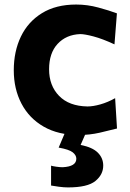

<svg xmlns="http://www.w3.org/2000/svg" viewBox="-20 -586 577 850"><path d="M329.1 11.7Q237.8 11.7 173.3 -25.4Q108.9 -62.5 75 -127.4Q41 -192.4 41 -274.9Q41 -358.4 72.5 -424.1Q104 -489.7 165.8 -527.8Q227.5 -565.9 317.4 -565.9Q366.7 -565.9 415.3 -552.7Q463.9 -539.6 497.6 -526.9L486.8 -389.6Q434.1 -414.1 394.5 -424.6Q355 -435.1 335 -435.1Q272.9 -432.6 235.1 -391.8Q197.3 -351.1 197.3 -279.3Q197.3 -207 241.5 -161.6Q285.6 -116.2 367.2 -114.7Q392.1 -114.7 424.8 -124Q457.5 -133.3 489.7 -151.4L498 -17.1Q466.3 -8.8 421.4 1.5Q376.5 11.7 329.1 11.7ZM280.8 243.7Q262.7 243.7 240.7 240.7Q218.8 237.8 206.1 235.4V147.5Q214.4 149.9 229.7 152.1Q245.1 154.3 257.3 154.3Q317.9 151.4 317.9 116.7Q317.9 101.1 302 88.4Q286.1 75.7 239.7 67.4L280.3 -28.3H361.3V0L336.9 55.7Q389.2 65.9 413.1 89.8Q437 113.8 437 147Q437 187 402.3 215.3Q367.7 243.7 280.8 243.7Z"/></svg>

Font: Pinar-DS3-FD Bold
Style: Regular
Weight: 700
Designer: Amin Abedi
Version: Version 3.000